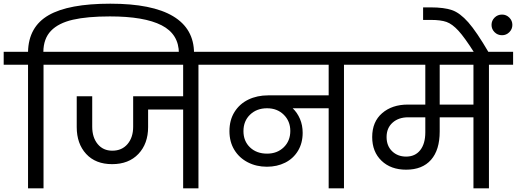

<svg xmlns="http://www.w3.org/2000/svg" viewBox="-47 -1021 2802 1041"><path d="M1005 -732V-716H923V-731Q923 -836 829 -884Q735 -932 549 -932Q426 -932 348 -914Q270 -896 229.5 -854Q189 -812 188 -740H320V-670H189V0H105V-670H-27V-740H105Q108 -876 216.5 -938.5Q325 -1001 551 -1001Q778 -1001 891.5 -933Q1005 -865 1005 -732Z M1161 -670H1029V0H946V-427H756V-332Q756 -242 703.5 -186.5Q651 -131 561 -131Q471 -131 420 -186.5Q369 -242 369 -332V-499H453V-334Q453 -276 482.5 -240Q512 -204 562 -204Q614 -204 644.5 -240Q675 -276 675 -334V-499H946V-670H267V-740H1161Z M1950 -670H1818V0H1735V-434H1540Q1565 -410 1579.5 -376Q1594 -342 1594 -301Q1594 -245 1568.5 -203Q1543 -161 1499 -139Q1455 -117 1400 -117Q1343 -117 1296.5 -141Q1250 -165 1223.5 -208.5Q1197 -252 1197 -310Q1197 -370 1224.5 -414Q1252 -458 1299.5 -481Q1347 -504 1407 -504H1735V-670H1107V-740H1950ZM1527 -311Q1527 -364 1491.5 -399Q1456 -434 1401 -434Q1345 -434 1309 -399.5Q1273 -365 1273 -310Q1273 -256 1308.5 -222Q1344 -188 1401 -188Q1456 -188 1491.5 -222.5Q1527 -257 1527 -311Z M2735 -670H2604V0H2520V-385H2337V-308Q2337 -208 2290 -154.5Q2243 -101 2155 -101Q2072 -101 2021.5 -149.5Q1971 -198 1971 -278Q1971 -361 2025 -407.5Q2079 -454 2164 -454H2259V-670H1896V-740H2735ZM2520 -670H2337V-454H2520ZM2259 -385H2166Q2114 -385 2081.5 -356Q2049 -327 2049 -278Q2049 -230 2079 -201Q2109 -172 2155 -172Q2204 -172 2231.5 -207Q2259 -242 2259 -304Z M2524 -736Q2472 -818 2438.5 -854.5Q2405 -891 2374 -902Q2343 -913 2289 -913H2247V-981H2288Q2361 -981 2404 -966Q2447 -951 2492 -900Q2537 -849 2603 -736ZM2675 -830Q2651 -830 2634.5 -846.5Q2618 -863 2618 -886Q2618 -909 2634.5 -925.5Q2651 -942 2675 -942Q2698 -942 2714.5 -925.5Q2731 -909 2731 -886Q2731 -863 2714.5 -846.5Q2698 -830 2675 -830Z"/></svg>

Font: Poppins A&M
Style: Regular-A&M
Weight: 400
Designer: Ninad Kale (Devanagari), Jonny Pinhorn (Latin)
Foundry: Indian Type Foundry
Version: 4.004